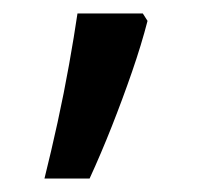

<svg xmlns="http://www.w3.org/2000/svg" viewBox="-20 -136 308 285"><path d="M46 129Q56 89 65.5 45.5Q75 2 82.5 -40Q90 -82 95 -116H192L199 -105Q190 -70 176 -29.5Q162 11 146 51.5Q130 92 113 129Z"/></svg>

Font: hindi15
Style: Regular
Weight: 400
Designer: Jelle Bosma - Monotype Design Team
Foundry: Monotype Imaging Inc.
Version: Version 2.006